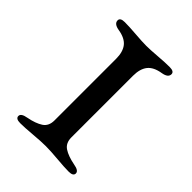

<svg xmlns="http://www.w3.org/2000/svg" viewBox="-143 -526 602 602"><g transform="rotate(45 157.5 -225.0)"><path d="M50 3Q30 3 30 -9Q30 -21 54 -25Q85 -31 102.5 -42.5Q120 -54 120 -79V-352Q120 -383 106.5 -400Q93 -417 62 -422Q38 -426 38 -441Q38 -453 58 -453Q78 -453 109 -450.5Q140 -448 158 -448Q175 -448 206 -450.5Q237 -453 257 -453Q277 -453 277 -441Q277 -426 253 -422Q222 -417 208.5 -400Q195 -383 195 -352V-79Q195 -54 212.5 -42.5Q230 -31 261 -25Q285 -21 285 -9Q285 3 265 3Q246 3 212.5 0Q179 -3 158 -3Q137 -3 103 0Q69 3 50 3Z"/></g></svg>

Font: EB Garamond SC 12
Style: Regular
Weight: 400
Version: Version 0.016 ; ttfautohint (v0.97) -l 8 -r 50 -G 200 -x 0 -